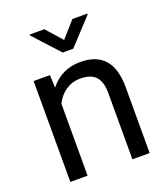

<svg xmlns="http://www.w3.org/2000/svg" viewBox="-137 -847 826 945"><g transform="rotate(-20 276.0 -375.0)"><path d="M205.1 -750H128.4V-745.1L251 -611.3H306.2L430.2 -745.1V-750H352.1L278.8 -667ZM68.4 -528.3V0H158.7V-376.5C183.6 -427.2 229 -461.4 287.6 -461.4C359.9 -461.4 393.1 -425.8 393.6 -349.6V0H483.9V-349.1C482.9 -475.1 426.8 -538.1 314.9 -538.1C250 -538.1 197.3 -512.7 156.7 -461.9L153.8 -528.3Z"/></g></svg>

Font: Roboto
Style: Regular
Weight: 400
Designer: Google
Version: Version 2.137; 2017